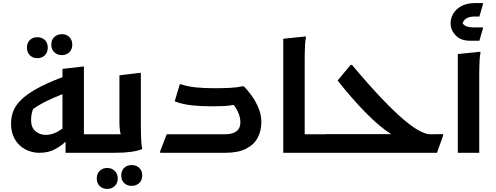

<svg xmlns="http://www.w3.org/2000/svg" viewBox="-20 -998 3237 1254"><path d="M645 0H408V-73Q383 -47 339.5 -23.5Q296 0 238 0Q186 0 143.5 -23.5Q101 -47 76.5 -89.5Q52 -132 52 -189Q52 -230 65 -267.5Q78 -305 114 -342Q150 -379 216 -416.5Q282 -454 388 -494V-548L518 -563H528V-121H665V-20ZM183 -214Q183 -166 211 -141.5Q239 -117 279 -117Q307 -117 334.5 -128Q362 -139 388 -158V-383Q334 -362 287.5 -339.5Q241 -317 196 -286Q183 -253 183 -214ZM384 -638Q355 -638 335 -656.5Q315 -675 315 -706Q315 -738 335 -756.5Q355 -775 384 -775Q413 -775 432.5 -756.5Q452 -738 452 -706Q452 -675 432.5 -656.5Q413 -638 384 -638ZM224 -618Q195 -618 175.5 -636.5Q156 -655 156 -687Q156 -719 175.5 -737Q195 -755 224 -755Q253 -755 272.5 -737Q292 -719 292 -687Q292 -655 272.5 -636.5Q253 -618 224 -618Z M625 0V-101L645 -121H768Q760 -153 760 -203V-506L891 -522H900V-180Q900 -160 900.5 -132Q901 -104 902.5 -77Q904 -50 908 -32V-24Q878 -12 834 -6Q790 0 727 0ZM772 148Q772 116 791.5 98Q811 80 840 80Q869 80 889 98Q909 116 909 148Q909 180 889 198Q869 216 840 216Q811 216 791.5 198Q772 180 772 148ZM612 168Q612 136 631.5 117.5Q651 99 680 99Q709 99 729 117.5Q749 136 749 168Q749 199 729 217.5Q709 236 680 236Q651 236 631.5 217.5Q612 199 612 168Z M1026 -10 1069 -121H1447Q1550 -121 1550 -199Q1550 -228 1538 -258Q1526 -288 1506 -313Q1473 -307 1446 -305.5Q1419 -304 1382 -304H1345Q1293 -304 1233.5 -310Q1174 -316 1121 -336L1154 -447H1164Q1208 -432 1262.5 -427Q1317 -422 1368 -422H1400Q1444 -422 1487.5 -424.5Q1531 -427 1561 -434H1573Q1598 -409 1624.5 -372Q1651 -335 1669 -291Q1687 -247 1687 -200Q1687 -145 1663.5 -99.5Q1640 -54 1588 -27Q1536 0 1451 0H1026Z M1830 -745 1977 -760 1978 -752Q1974 -734 1972.5 -707Q1971 -680 1970.5 -652Q1970 -624 1970 -604V-121H2108V-20L2088 0H1830Z M2088 0V-102L2108 -122H2535Q2460 -169 2370.5 -260Q2281 -351 2185 -472L2270 -574H2279Q2389 -443 2472.5 -355.5Q2556 -268 2617 -216.5Q2678 -165 2720.5 -143Q2763 -121 2790 -121L2874 -122V-112L2834 0Z M2970 -645 3117 -660 3118 -652Q3114 -634 3112.5 -607Q3111 -580 3110.5 -552Q3110 -524 3110 -504V0H2970ZM2923 -845Q2923 -881 2942 -911.5Q2961 -942 2997 -960Q3033 -978 3083 -978H3134V-969L3111 -890H3079Q3049 -890 3029.5 -880Q3010 -870 3001 -846Q3014 -829 3032 -824Q3050 -819 3072 -819H3134V-811L3111 -732H3049Q2990 -732 2956.5 -766.5Q2923 -801 2923 -845Z"/></svg>

Font: Kufam SemiBold
Style: Regular
Weight: 600
Designer: Wael Morcos, Artur Schmal
Foundry: Original Type
Version: Version 1.300; ttfautohint (v1.8.3)